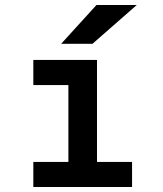

<svg xmlns="http://www.w3.org/2000/svg" viewBox="-20 -752 656 772"><path d="M255 0V-511H370V0ZM114 0V-101H511V0ZM114 -410V-511H330V-410ZM226 -576 368 -732H530L352 -576Z"/></svg>

Font: Overpass Mono Light
Style: Regular
Weight: 300
Monospace: yes
Designer: Delve Withrington, Dave Bailey
Foundry: Delve Fonts LLC
Version: Version 4.000